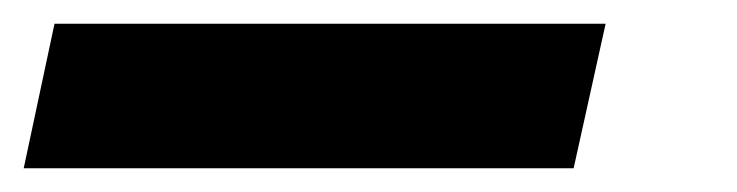

<svg xmlns="http://www.w3.org/2000/svg" viewBox="-56 4 622 162"><path d="M-36 146 -10 24H455L428 146Z"/></svg>

Font: Ysabeau Infant Black
Style: Italic
Weight: 900
Italic angle: -12°
Designer: Christian Thalmann (Catharsis Fonts)
Version: Version 2.001;gftools[0.9.30]; featfreeze: ss01,ss02,lnum